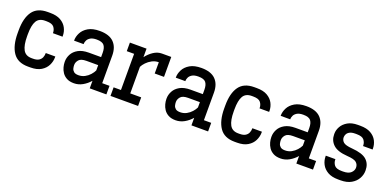

<svg xmlns="http://www.w3.org/2000/svg" viewBox="-11 -1111 3460 1715"><g transform="rotate(20 1719.5 -253.5)"><path d="M237.3 5.9Q138.7 5.9 94 -60.1Q49.3 -126 49.3 -242.2V-270.5Q49.3 -386.2 94 -449.5Q138.7 -512.7 237.3 -512.7H261.2Q323.2 -512.7 361.8 -490.5Q400.4 -468.3 418.7 -433.1Q437 -397.9 437 -358.9V-350.6H345.7V-354Q345.7 -384.3 327.4 -407.7Q309.1 -431.2 255.9 -431.2H242.2Q185.5 -431.2 161.9 -390.9Q138.2 -350.6 138.2 -265.1V-247.1Q138.2 -161.6 161.9 -118.7Q185.5 -75.7 242.2 -75.7H256.3Q291.5 -75.7 311 -88.1Q330.6 -100.6 338.4 -119.6Q346.2 -138.7 346.2 -158.7V-162.1H437V-153.8Q437 -114.7 418.9 -78.1Q400.9 -41.5 362.1 -17.8Q323.2 5.9 261.7 5.9Z M673.3 5.9Q631.3 5.9 604 -9.3Q576.7 -24.4 561 -47.9Q545.4 -71.3 538.8 -97.2Q532.2 -123 532.2 -144.5V-150.4Q532.2 -186 550.3 -219.7Q568.4 -253.4 606.9 -275.1Q645.5 -296.9 706.5 -296.9H823.2V-337.9Q823.2 -384.3 804.7 -407.7Q786.1 -431.2 733.4 -431.2Q694.8 -431.2 673.8 -418.2Q652.8 -405.3 644.8 -387.7Q636.7 -370.1 636.7 -356V-352.5H545.9V-356Q545.9 -391.6 564.5 -427.7Q583 -463.9 624.3 -488.3Q665.5 -512.7 733.4 -512.7Q823.7 -512.7 867.9 -468.3Q912.1 -423.8 912.1 -343.8V-81.5H981.4V0H823.2V-71.8Q794.4 -38.1 755.6 -16.1Q716.8 5.9 673.3 5.9ZM711.9 -220.7Q659.7 -220.7 640.4 -198Q621.1 -175.3 621.1 -150.4V-145Q621.1 -132.3 625.2 -116Q629.4 -99.6 643.6 -87.6Q657.7 -75.7 687.5 -75.7Q720.2 -75.7 747.3 -90.3Q774.4 -105 793.9 -127Q813.5 -148.9 823.2 -170.4V-220.7Z M1020.5 0V-81.5H1090.3V-425.3H1020.5V-506.8H1178.7V-425.8Q1206.1 -462.4 1243.7 -487.5Q1281.2 -512.7 1323.2 -512.7H1411.6V-323.2H1323.2V-430.2Q1289.1 -430.2 1259.8 -414.6Q1230.5 -398.9 1209.5 -376.7Q1188.5 -354.5 1178.7 -334V-81.5H1282.7V0Z M1640.1 5.9Q1598.1 5.9 1570.8 -9.3Q1543.5 -24.4 1527.8 -47.9Q1512.2 -71.3 1505.6 -97.2Q1499 -123 1499 -144.5V-150.4Q1499 -186 1517.1 -219.7Q1535.2 -253.4 1573.7 -275.1Q1612.3 -296.9 1673.3 -296.9H1790V-337.9Q1790 -384.3 1771.5 -407.7Q1752.9 -431.2 1700.2 -431.2Q1661.6 -431.2 1640.6 -418.2Q1619.6 -405.3 1611.6 -387.7Q1603.5 -370.1 1603.5 -356V-352.5H1512.7V-356Q1512.7 -391.6 1531.2 -427.7Q1549.8 -463.9 1591.1 -488.3Q1632.3 -512.7 1700.2 -512.7Q1790.5 -512.7 1834.7 -468.3Q1878.9 -423.8 1878.9 -343.8V-81.5H1948.2V0H1790V-71.8Q1761.2 -38.1 1722.4 -16.1Q1683.6 5.9 1640.1 5.9ZM1678.7 -220.7Q1626.5 -220.7 1607.2 -198Q1587.9 -175.3 1587.9 -150.4V-145Q1587.9 -132.3 1592 -116Q1596.2 -99.6 1610.4 -87.6Q1624.5 -75.7 1654.3 -75.7Q1687 -75.7 1714.1 -90.3Q1741.2 -105 1760.7 -127Q1780.3 -148.9 1790 -170.4V-220.7Z M2201.2 5.9Q2102.5 5.9 2057.9 -60.1Q2013.2 -126 2013.2 -242.2V-270.5Q2013.2 -386.2 2057.9 -449.5Q2102.5 -512.7 2201.2 -512.7H2225.1Q2287.1 -512.7 2325.7 -490.5Q2364.3 -468.3 2382.6 -433.1Q2400.9 -397.9 2400.9 -358.9V-350.6H2309.6V-354Q2309.6 -384.3 2291.3 -407.7Q2272.9 -431.2 2219.7 -431.2H2206.1Q2149.4 -431.2 2125.7 -390.9Q2102.1 -350.6 2102.1 -265.1V-247.1Q2102.1 -161.6 2125.7 -118.7Q2149.4 -75.7 2206.1 -75.7H2220.2Q2255.4 -75.7 2274.9 -88.1Q2294.4 -100.6 2302.2 -119.6Q2310.1 -138.7 2310.1 -158.7V-162.1H2400.9V-153.8Q2400.9 -114.7 2382.8 -78.1Q2364.7 -41.5 2325.9 -17.8Q2287.1 5.9 2225.6 5.9Z M2637.2 5.9Q2595.2 5.9 2567.9 -9.3Q2540.5 -24.4 2524.9 -47.9Q2509.3 -71.3 2502.7 -97.2Q2496.1 -123 2496.1 -144.5V-150.4Q2496.1 -186 2514.2 -219.7Q2532.2 -253.4 2570.8 -275.1Q2609.4 -296.9 2670.4 -296.9H2787.1V-337.9Q2787.1 -384.3 2768.6 -407.7Q2750 -431.2 2697.3 -431.2Q2658.7 -431.2 2637.7 -418.2Q2616.7 -405.3 2608.6 -387.7Q2600.6 -370.1 2600.6 -356V-352.5H2509.8V-356Q2509.8 -391.6 2528.3 -427.7Q2546.9 -463.9 2588.1 -488.3Q2629.4 -512.7 2697.3 -512.7Q2787.6 -512.7 2831.8 -468.3Q2876 -423.8 2876 -343.8V-81.5H2945.3V0H2787.1V-71.8Q2758.3 -38.1 2719.5 -16.1Q2680.7 5.9 2637.2 5.9ZM2675.8 -220.7Q2623.5 -220.7 2604.2 -198Q2585 -175.3 2585 -150.4V-145Q2585 -132.3 2589.1 -116Q2593.3 -99.6 2607.4 -87.6Q2621.6 -75.7 2651.4 -75.7Q2684.1 -75.7 2711.2 -90.3Q2738.3 -105 2757.8 -127Q2777.3 -148.9 2787.1 -170.4V-220.7Z M3186 5.9Q3124.5 5.9 3085.7 -16.8Q3046.9 -39.6 3028.6 -75Q3010.3 -110.4 3010.3 -149.4V-156.2H3101.6V-152.8Q3101.6 -122.6 3119.9 -99.1Q3138.2 -75.7 3191.4 -75.7H3203.1Q3254.9 -75.7 3278.3 -98.6Q3301.8 -121.6 3300.8 -149.4Q3300.3 -177.7 3279.1 -196.3Q3257.8 -214.8 3190.4 -219.2Q3096.7 -225.6 3055.9 -264.2Q3015.1 -302.7 3015.1 -360.4V-368.7Q3015.1 -401.9 3033.7 -435.1Q3052.2 -468.3 3090.3 -490.5Q3128.4 -512.7 3186.5 -512.7H3209Q3270.5 -512.7 3309.3 -490.5Q3348.1 -468.3 3366.2 -433.1Q3384.3 -397.9 3384.3 -358.9V-350.6H3293.5V-354Q3293.5 -384.3 3275.1 -407.7Q3256.8 -431.2 3203.6 -431.2H3191.9Q3157.2 -431.2 3138.2 -420.7Q3119.1 -410.2 3111.6 -395Q3104 -379.9 3104 -365.7Q3104 -338.4 3124.5 -320.1Q3145 -301.8 3209 -296.9Q3309.1 -289.1 3349.1 -252.4Q3389.2 -215.8 3389.2 -155.3V-148.9Q3389.2 -111.8 3369.4 -76.2Q3349.6 -40.5 3309.6 -17.3Q3269.5 5.9 3208.5 5.9Z"/></g></svg>

Font: Kay Pho Du SemiBold
Style: Regular
Weight: 600
Designer: Victor Gaultney, Khu Oo Reh
Foundry: SIL International
Version: Version 3.000